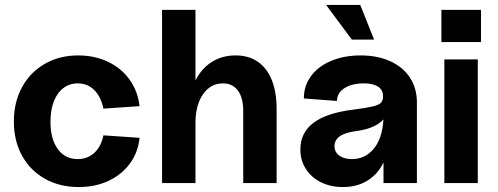

<svg xmlns="http://www.w3.org/2000/svg" viewBox="-20 -740 2012 776"><path d="M36 -249Q36 -327 69 -387.5Q102 -448 161 -482Q220 -516 296 -516Q362 -516 416 -490.5Q470 -465 503.5 -418.5Q537 -372 544 -311L398 -301Q388 -349 361 -376Q334 -403 294 -403Q261 -403 236 -384Q211 -365 197.5 -330Q184 -295 184 -248Q184 -178 213.5 -137.5Q243 -97 294 -97Q334 -97 361.5 -122.5Q389 -148 398 -193L544 -183Q538 -124 505 -79Q472 -34 418.5 -9Q365 16 298 16Q221 16 161.5 -17.5Q102 -51 69 -111Q36 -171 36 -249Z M881 -403Q831 -403 800.5 -359Q770 -315 770 -243L744 -293Q744 -359 767.5 -409.5Q791 -460 833.5 -488Q876 -516 932 -516Q985 -516 1022 -490.5Q1059 -465 1078.5 -416.5Q1098 -368 1098 -299V0H963V-293Q963 -345 941.5 -374Q920 -403 881 -403ZM635 -700H770V0H635Z M1194 -136Q1194 -204 1247.5 -244Q1301 -284 1409 -297Q1463 -304 1487.5 -310Q1512 -316 1520.5 -325.5Q1529 -335 1528 -354Q1527 -378 1507 -390.5Q1487 -403 1451 -403Q1402 -403 1372 -383.5Q1342 -364 1342 -332L1208 -342Q1208 -393 1237 -432.5Q1266 -472 1318.5 -494Q1371 -516 1438 -516Q1506 -516 1557.5 -492.5Q1609 -469 1637 -426Q1665 -383 1665 -326V0H1530V-141L1550 -180Q1550 -122 1527 -77.5Q1504 -33 1462.5 -8.5Q1421 16 1366 16Q1316 16 1277 -3.5Q1238 -23 1216 -57.5Q1194 -92 1194 -136ZM1530 -273V-318L1545 -298Q1545 -264 1510 -240.5Q1475 -217 1418 -210Q1374 -204 1353 -189Q1332 -174 1332 -149Q1332 -125 1351.5 -111Q1371 -97 1402 -97Q1441 -97 1470 -119Q1499 -141 1514.5 -180.5Q1530 -220 1530 -273ZM1298 -720H1436L1492 -580H1402Z M1776 -500H1911V0H1776ZM1764 -700H1924V-570H1764Z"/></svg>

Font: Uncut Sans Variable
Style: Regular
Weight: 400
Designer: Kasper Nordkvist
Foundry: UNCUT.wtf
Version: Version 1.304;Glyphs 3.2 (3246)